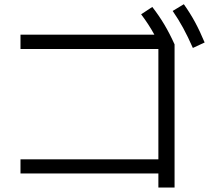

<svg xmlns="http://www.w3.org/2000/svg" viewBox="-20 -838 978 892"><path d="M715.8 -32.2H75.2V-97.7H715.8V-610.4H75.2V-676.8H697.3Q670.9 -725.1 635.7 -771.5L687.5 -805.7Q718.3 -766.1 743.2 -724.4Q768.1 -682.6 791 -631.8V33.2H715.8ZM782.2 -787.1 834 -818.4Q863.3 -777.3 886 -735.4Q908.7 -693.4 930.7 -640.6L876 -615.2Q853 -667.5 830.8 -708.3Q808.6 -749 782.2 -787.1Z"/></svg>

Font: Pretendard JP
Style: Regular
Weight: 400
Designer: Base glyphs from Inter by Rasmus Andersson; Hangeul glyphs from Noto Sans CJK(Source Han Sans) by Jang Soo-young and Kan
Foundry: Kil Hyung-jin
Version: Version 1.309